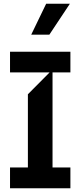

<svg xmlns="http://www.w3.org/2000/svg" viewBox="-20 -1003 428 1023"><path d="M355.1 0H33.4V-110.8H128.6V-500.7L244.3 -617.2H33.4V-727.3H355.1V-617.2H259.9V-110.8H355.1ZM242.9 -818.2H146.3L225.9 -983H352.3Z"/></svg>

Font: Riot Sans
Style: Bold
Weight: 600
Designer: Rasmus Andersson
Foundry: rsms
Version: Version 4.001